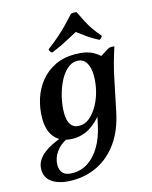

<svg xmlns="http://www.w3.org/2000/svg" viewBox="-179 -788 869 1101"><g transform="rotate(-15 255.0 -238.0)"><path d="M179 -5Q111 -5 73.5 -45.5Q36 -86 36 -162Q36 -221 53.5 -276.5Q71 -332 106 -375.5Q141 -419 192.5 -444.5Q244 -470 312 -470Q380 -470 422 -446Q464 -422 488 -383L424 -324Q424 -265 406 -208Q388 -151 355.5 -105.5Q323 -60 278 -32.5Q233 -5 179 -5ZM232 -67Q267 -67 295 -91.5Q323 -116 344 -154Q365 -192 375.5 -236.5Q386 -281 386 -321Q386 -373 367.5 -401.5Q349 -430 314 -430Q280 -430 252 -403.5Q224 -377 204.5 -335Q185 -293 175 -247Q165 -201 165 -161Q165 -115 182 -91Q199 -67 232 -67ZM112 225Q41 225 -2 198Q-45 171 -45 120Q-45 90 -31 67Q-17 44 6 26Q29 8 57.5 -5.5Q86 -19 115 -30L144 -13Q101 6 76 42Q51 78 51 118Q51 149 68 167Q85 185 126 185Q176 185 217.5 157.5Q259 130 289 79Q319 28 334 -42L352 -127L402 -244V-388L511 -455Q527 -458 543 -455Q530 -417 515.5 -364Q501 -311 493 -268L456 -90Q434 16 384.5 85.5Q335 155 265.5 190Q196 225 112 225ZM189 -513Q182 -518 179 -522.5Q176 -527 174 -536Q215 -567 244.5 -593Q274 -619 299 -644.5Q324 -670 352 -701Q369 -704 384 -701Q401 -667 414 -641Q427 -615 444 -590Q461 -565 489 -532Q483 -519 470 -513Q430 -534 406.5 -551Q383 -568 350 -592Q319 -576 296.5 -563.5Q274 -551 250 -539.5Q226 -528 189 -513Z"/></g></svg>

Font: Poltawski Nowy SemiBold
Style: Italic
Weight: 600
Italic angle: -12°
Version: Version 1.001;gftools[0.9.25]